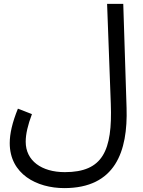

<svg xmlns="http://www.w3.org/2000/svg" viewBox="-20 -734 735 986"><path d="M30 1C30 160 169 232 310 232C572 232 637 44 630 -180L613 -714H530L549 -201C558 40 508 150 313 150C193 150 112 91 112 -6C112 -46 123 -92 144 -148L72 -176C43 -105 30 -47 30 1Z"/></svg>

Font: Noto Sans Math
Style: Regular
Weight: 400
Designer: Monotype Design Team, Delve Withrington, Jeff Kellem
Foundry: Monotype Imaging Inc., Delve Fonts LLC
Version: Version 3.000